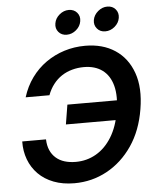

<svg xmlns="http://www.w3.org/2000/svg" viewBox="-62 -994 858 1056"><g transform="rotate(-5 367.0 -466.0)"><path d="M306.2 10.3Q242.2 10.3 191.9 -9Q141.6 -28.3 107.4 -63Q73.2 -97.7 55.9 -143.8Q38.6 -189.9 39.6 -243.7H170.9Q171.9 -209.5 183.1 -183.8Q194.3 -158.2 214.4 -140.6Q234.4 -123 262.2 -114.5Q290 -106 323.7 -106Q384.8 -106 436 -135.5Q487.3 -165 522.7 -222.4Q558.1 -279.8 571.8 -363.3Q585.9 -446.8 570.6 -504.4Q555.2 -562 514.6 -591.8Q474.1 -621.6 412.6 -621.6Q378.9 -621.6 347.7 -613Q316.4 -604.5 290 -587.2Q263.7 -569.8 243.7 -543.9Q223.6 -518.1 210.9 -483.9H79.6Q98.1 -543.5 132.3 -590.6Q166.5 -637.7 212.9 -670.4Q259.3 -703.1 314.5 -720.5Q369.6 -737.8 429.7 -737.8Q526.4 -737.8 594.5 -692.9Q662.6 -647.9 692.4 -564.2Q722.2 -480.5 702.6 -363.8Q683.6 -247.6 626.5 -163.8Q569.3 -80.1 486.3 -34.9Q403.3 10.3 306.2 10.3ZM287.1 -315.9 304.7 -423.8H611.3L593.3 -315.9ZM547.9 -807.1Q519.5 -807.1 502.7 -826.9Q485.8 -846.7 490.2 -874.5Q495.1 -902.3 518.6 -922.1Q542 -941.9 570.3 -941.9Q599.1 -941.9 615.7 -922.1Q632.3 -902.3 627.9 -874.5Q623.5 -846.7 600.1 -826.9Q576.7 -807.1 547.9 -807.1ZM335 -807.1Q306.6 -807.1 289.8 -826.9Q272.9 -846.7 277.8 -874.5Q282.2 -902.3 305.7 -922.1Q329.1 -941.9 357.4 -941.9Q386.2 -941.9 403.1 -922.1Q419.9 -902.3 415 -874.5Q410.6 -846.7 387.2 -826.9Q363.8 -807.1 335 -807.1Z"/></g></svg>

Font: Inter 18pt SemiBold
Style: Italic
Weight: 600
Italic angle: -9.3988°
Designer: Rasmus Andersson
Foundry: rsms
Version: Version 4.001;git-66647c0bb